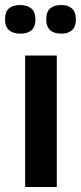

<svg xmlns="http://www.w3.org/2000/svg" viewBox="-30 -744 322 764"><path d="M70 0V-523H196V0ZM214 -610Q185 -610 169.5 -624Q154 -638 154 -667Q154 -697 169.5 -710.5Q185 -724 214 -724Q241 -724 256.5 -710Q272 -696 272 -666Q272 -638 256.5 -624Q241 -610 214 -610ZM51 -610Q22 -610 6 -624Q-10 -638 -10 -667Q-10 -697 5.5 -710.5Q21 -724 50 -724Q79 -724 95 -710Q111 -696 111 -666Q111 -638 95.5 -624Q80 -610 51 -610Z"/></svg>

Font: Bricolage Grotesque 17pt SemiBold
Style: Regular
Weight: 600
Version: Version 1.001;gftools[0.9.33.dev8+g029e19f]